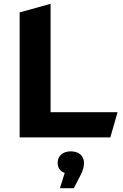

<svg xmlns="http://www.w3.org/2000/svg" viewBox="-20 -720 644 1006"><path d="M83 0H558L596 -132H245V-700L83 -655ZM351 73C308 73 282 98 282 133C282 159 295 178 319 186L294 266H367L402 198C417 170 420 149 420 133C420 98 394 73 351 73Z"/></svg>

Font: Talent SemiBold
Style: Bold
Weight: 700
Designer: Mike Powis
Version: Version 1.001;hotconv 1.0.109;makeotfexe 2.5.65596